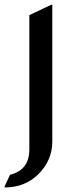

<svg xmlns="http://www.w3.org/2000/svg" viewBox="-27 -577 340 816"><path d="M15.6 166Q47.9 157.7 67.4 139.6Q97.7 111.8 97.7 57.6V-512.7L190.4 -556.6H195.3V24.4Q195.3 105 134.8 164.6Q78.1 219.7 -7.3 219.7V214.8Z"/></svg>

Font: Nova Slim
Style: Book
Weight: 400
Version: Version 2.000